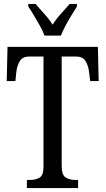

<svg xmlns="http://www.w3.org/2000/svg" viewBox="-20 -951 534 971"><path d="M116 0V-41H131Q160 -41 180 -52.5Q200 -64 200 -108V-665H127Q93 -665 79 -640Q65 -615 62 -582L58 -541H14L18 -714H475L479 -541H436L431 -582Q428 -615 414 -640Q400 -665 365 -665H292V-113Q292 -66 312 -53.5Q332 -41 360 -41H375V0ZM205 -771Q197 -794 182 -820.5Q167 -847 151.5 -873Q136 -899 123 -918V-931H160Q181 -906 204.5 -880.5Q228 -855 246 -826Q264 -855 287.5 -880.5Q311 -906 332 -931H369V-918Q357 -899 341 -873Q325 -847 311 -820.5Q297 -794 288 -771Z"/></svg>

Font: Noto Serif Hebrew ExtraCondensed
Style: Regular
Weight: 400
Width: 2
Designer: Monotype Design Team
Foundry: Monotype Imaging Inc.
Version: Version 2.004; ttfautohint (v1.8.4.7-5d5b)